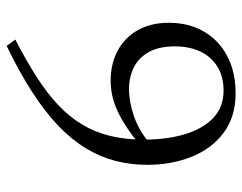

<svg xmlns="http://www.w3.org/2000/svg" viewBox="-97 -623 744 590"><g transform="rotate(90 275.0 -328.0)"><path d="M121 23.5 101.5 -3Q165.5 -36 215.5 -68Q265.5 -100 302 -134.2Q338.5 -168.5 362.2 -207.8Q386 -247 397.5 -294Q409 -341 409 -399Q409 -468.5 392.5 -523.8Q376 -579 342.8 -611Q309.5 -643 258.5 -643Q215.5 -643 185 -624.2Q154.5 -605.5 138.5 -571.8Q122.5 -538 122.5 -493Q122.5 -444.5 140 -413.2Q157.5 -382 187.2 -367.2Q217 -352.5 253.5 -352.5Q273.5 -352.5 295.2 -356.5Q317 -360.5 338.8 -368.2Q360.5 -376 381.2 -388Q402 -400 420 -416.5L448.5 -406.5Q411.5 -373 380.2 -351.5Q349 -330 322.5 -317.8Q296 -305.5 272.8 -300.8Q249.5 -296 228.5 -296Q176.5 -296 136 -317.5Q95.5 -339 72.8 -379.2Q50 -419.5 50 -475Q50 -535.5 76.5 -581.8Q103 -628 151.8 -654Q200.5 -680 266.5 -680Q339 -680 388 -643.2Q437 -606.5 461.8 -544.8Q486.5 -483 486.5 -408.5Q486.5 -357 474.2 -310Q462 -263 435.5 -219.5Q409 -176 366.5 -135.2Q324 -94.5 263 -55Q202 -15.5 121 23.5Z"/></g></svg>

Font: Newsreader 16pt
Style: Regular
Weight: 400
Designer: Hugues Gentile
Foundry: Production Type
Version: Version 1.003